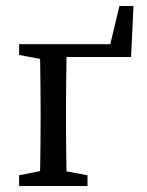

<svg xmlns="http://www.w3.org/2000/svg" viewBox="-20 -623 492 643"><path d="M113 0Q114 -23 114.5 -60Q115 -97 115.5 -137.5Q116 -178 116 -210V-265Q116 -297 115.5 -337.5Q115 -378 114.5 -415.5Q114 -453 113 -475H204Q203 -453 202.5 -415.5Q202 -378 201.5 -337.5Q201 -297 201 -265V-210Q201 -178 201.5 -137.5Q202 -97 202.5 -60Q203 -23 204 0ZM158 -475H394L339 -432L380 -603H427L419 -432H158ZM44 0V-36L144 -56H167L273 -36V0ZM44 -439V-475H158V-419H150Z"/></svg>

Font: Source Serif 4 Variable
Style: Regular
Weight: 400
Designer: Frank Grießhammer
Foundry: Adobe
Version: Version 4.005;hotconv 1.1.0;makeotfexe 2.6.0